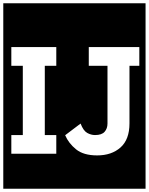

<svg xmlns="http://www.w3.org/2000/svg" viewBox="-30 -937 907 1170"><path d="M-10 213V-917H857V213ZM39 0H313V-114H243V-536H313V-650H39V-536H109V-114H39ZM759 -536H819V-650H511V-536H625V-184Q625 -154 607.5 -134Q590 -114 549 -114Q525 -114 501.5 -127Q478 -140 461 -184L367 -113Q388 -64 433.5 -27Q479 10 562 10Q650 10 704.5 -38.5Q759 -87 759 -185Z"/></svg>

Font: Zilla Slab Highlight
Style: Bold
Weight: 700
Designer: Typotheque Type Foundry
Foundry: Typotheque type foundry
Version: Version 1.1; 2017; ttfautohint (v1.6)